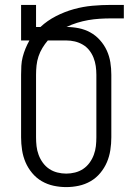

<svg xmlns="http://www.w3.org/2000/svg" viewBox="-20 -755 540 783"><path d="M250 8Q224 8 198.5 2.5Q173 -3 150.5 -16Q128 -29 111 -49.5Q94 -70 84 -93.5Q74 -117 70 -143Q66 -169 66 -195V-450Q66 -468 67 -486.5Q68 -505 72.5 -522.5Q77 -540 84 -557Q91 -574 100 -590H66V-735H127V-645H145Q173 -671 208 -689Q243 -707 280.5 -717.5Q318 -728 356.5 -731.5Q395 -735 434 -735H485V-680H434Q410 -680 386.5 -678.5Q363 -677 340 -673Q317 -669 294.5 -662Q272 -655 251 -645H250Q276 -645 301 -640Q326 -635 348 -623Q370 -611 387.5 -591.5Q405 -572 415.5 -549Q426 -526 430 -501Q434 -476 434 -450V-195Q434 -169 430 -143Q426 -117 416 -93.5Q406 -70 389 -49.5Q372 -29 349.5 -16Q327 -3 301.5 2.5Q276 8 250 8ZM250 -47Q268 -47 286 -51.5Q304 -56 319 -66Q334 -76 345 -91Q356 -106 362.5 -123.5Q369 -141 371 -159Q373 -177 373 -195V-450Q373 -468 370.5 -485.5Q368 -503 361.5 -519.5Q355 -536 344 -550Q333 -564 317.5 -573Q302 -582 285 -586Q268 -590 250 -590H175Q163 -576 153 -559.5Q143 -543 137 -525Q131 -507 129 -488Q127 -469 127 -450V-195Q127 -177 129 -159Q131 -141 137.5 -123.5Q144 -106 155 -91Q166 -76 181 -66Q196 -56 214 -51.5Q232 -47 250 -47Z"/></svg>

Font: Iosevka Term Curly Light
Style: Regular
Weight: 300
Designer: Belleve Invis
Foundry: Belleve Invis
Version: Version 32.3.0